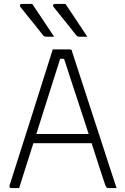

<svg xmlns="http://www.w3.org/2000/svg" viewBox="-20 -963 640 983"><path d="M145 -943Q176 -896 202 -858Q228 -820 257 -775H217Q206 -775 200 -783Q173 -818 156 -838.5Q139 -859 123.5 -878.5Q108 -898 84 -928Q80 -933 82.5 -938Q85 -943 91 -943ZM315 -943Q346 -896 372 -858Q398 -820 427 -775H387Q376 -775 370 -783Q343 -818 326 -838.5Q309 -859 293.5 -878.5Q278 -898 254 -928Q250 -933 252.5 -938Q255 -943 261 -943ZM78 0H40Q31 0 29.5 -4.5Q28 -9 29 -14Q85 -188 140 -362Q195 -536 250 -710H338Q349 -710 349 -699Q401 -539 453 -379.5Q505 -220 557 -60Q562 -45 567 -30Q572 -15 577 0H537Q528 0 525 -4Q522 -8 518 -18Q505 -57 487 -112Q469 -167 449 -230H151Q132 -171 113.5 -112.5Q95 -54 78 0ZM288 -662Q265 -590 233 -488.5Q201 -387 166 -277H434Q411 -347 388 -417.5Q365 -488 344 -551.5Q323 -615 308 -662Z"/></svg>

Font: Recursive Mn Lnr St Lt
Style: Regular
Weight: 300
Monospace: yes
Version: Version 1.079;hotconv 1.0.112;makeotfexe 2.5.65598; ttfautoh